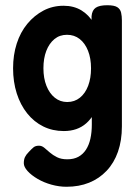

<svg xmlns="http://www.w3.org/2000/svg" viewBox="-20 -504 535 734"><path d="M234 210Q206 210 177 202Q148 194 124 180Q100 166 85.5 150Q71 134 71 120Q71 106 75.5 96.5Q80 87 90 77Q101 65 108.5 59Q116 53 129 53Q140 53 149.5 61Q159 69 170.5 79Q182 89 198 97Q214 105 237 105Q262 105 279.5 95.5Q297 86 308.5 68.5Q320 51 325.5 26.5Q331 2 331 -28L330 -442Q332 -465 346 -474.5Q360 -484 390 -484Q417 -484 428.5 -476.5Q440 -469 443 -455.5Q446 -442 446 -426V-21Q446 33 431 76Q416 119 387.5 149Q359 179 320.5 194.5Q282 210 234 210ZM224 -3Q181 -3 145.5 -20.5Q110 -38 84 -70.5Q58 -103 44 -147Q30 -191 30 -243Q30 -294 44 -337.5Q58 -381 84.5 -413Q111 -445 146 -463.5Q181 -482 223 -482Q262 -482 291 -464.5Q320 -447 338.5 -415Q357 -383 366.5 -339Q376 -295 376 -242Q376 -170 359.5 -116Q343 -62 309.5 -32.5Q276 -3 224 -3ZM237 -114Q265 -114 285.5 -130.5Q306 -147 317 -176Q328 -205 328 -243Q328 -281 316.5 -310Q305 -339 284.5 -355Q264 -371 236 -371Q208 -371 188 -354.5Q168 -338 157 -309.5Q146 -281 146 -243Q146 -205 157.5 -176Q169 -147 189.5 -130.5Q210 -114 237 -114Z"/></svg>

Font: Fredoka SemiCondensed Medium
Style: Regular
Weight: 500
Width: 4
Designer: Ben Nathan
Foundry: Milena B. Brandão, Ben Nathan
Version: Version 2.001